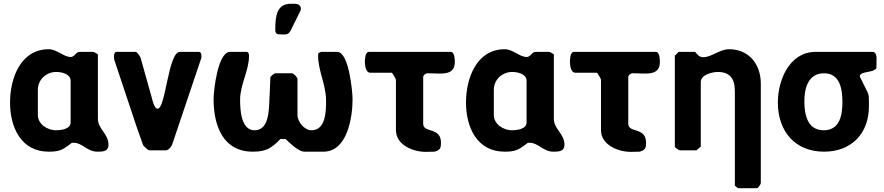

<svg xmlns="http://www.w3.org/2000/svg" viewBox="-20 -794 4667 1014"><path d="M473 -520H400C382 -520 373 -493 354 -493C315 -493 282 -534 237 -534C88 -534 33 -379 33 -253C33 -122 91 7 237 7C296 7 312 -3 360 -40H370C414 -40 441 7 494 7C522 7 553 7 553 -30C553 -88 497 -112 497 -167V-507C494 -509 477 -520 473 -520ZM277 -414C303 -414 353 -405 353 -367V-147C353 -110 296 -106 275 -106C232 -106 180 -137 180 -187V-320C180 -375 226 -414 277 -414Z M736 -27C739 -24 759 0 770 0H856C871 0 886 -21 890 -33L1043 -487C1043 -487 1044 -495 1044 -497C1044 -505 1043 -520 1030 -520H930C867 -520 855 -209 810 -220C793 -224 784 -270 783 -273C774 -305 732 -455 723 -487C721 -496 704 -520 696 -520H596C582 -520 582 -501 582 -493C582 -491 583 -482 583 -480L703 -120C708 -106 731 -41 736 -27Z M1521 -407H1435C1426 -407 1412 -392 1408 -387C1407 -364 1403 -256 1401 -233C1398 -184 1390 -106 1324 -106C1252 -106 1248 -218 1248 -267C1248 -346 1295 -422 1295 -497C1295 -505 1295 -520 1281 -520H1195C1130 -520 1108 -315 1108 -270C1108 -132 1157 7 1315 7C1383 7 1412 -9 1461 -60H1488C1506 -44 1554 7 1588 7H1688C1818 7 1842 -183 1842 -270C1842 -304 1824 -520 1761 -520H1675L1661 -513C1661 -513 1660 -503 1660 -500C1660 -421 1702 -345 1702 -263C1702 -211 1702 -106 1625 -106C1588 -106 1551 -150 1551 -187V-380C1546 -387 1533 -407 1521 -407ZM1434 -645C1434 -634 1431 -618 1448 -613C1451 -613 1468 -612 1471 -612C1492 -612 1503 -610 1515 -633L1568 -740C1568 -740 1569 -745 1569 -746C1569 -778 1537 -774 1515 -774C1444 -774 1434 -712 1434 -645Z M1907 -467C1907 -454 1910 -410 1935 -410H2048C2053 -410 2071 -376 2071 -373V-107C2071 -26 2165 8 2228 8C2235 8 2268 7 2275 7C2305 -1 2309 -13 2309 -40C2309 -125 2215 -90 2215 -140V-387C2215 -397 2226 -405 2235 -407C2303 -408 2382 -388 2382 -467C2382 -475 2382 -520 2361 -520H1928C1907 -520 1907 -475 1907 -467Z M2881 -520H2808C2790 -520 2781 -493 2762 -493C2723 -493 2690 -534 2645 -534C2496 -534 2441 -379 2441 -253C2441 -122 2499 7 2645 7C2704 7 2720 -3 2768 -40H2778C2822 -40 2849 7 2902 7C2930 7 2961 7 2961 -30C2961 -88 2905 -112 2905 -167V-507C2902 -509 2885 -520 2881 -520ZM2685 -414C2711 -414 2761 -405 2761 -367V-147C2761 -110 2704 -106 2683 -106C2640 -106 2588 -137 2588 -187V-320C2588 -375 2634 -414 2685 -414Z M2990 -467C2990 -454 2993 -410 3018 -410H3131C3136 -410 3154 -376 3154 -373V-107C3154 -26 3248 8 3311 8C3318 8 3351 7 3358 7C3388 -1 3392 -13 3392 -40C3392 -125 3298 -90 3298 -140V-387C3298 -397 3309 -405 3318 -407C3386 -408 3465 -388 3465 -467C3465 -475 3465 -520 3444 -520H3011C2990 -520 2990 -475 2990 -467Z M3861 187 3878 200H3978C3983 200 3998 179 3998 173V-353C3998 -455 3935 -534 3831 -534C3780 -534 3739 -492 3694 -492C3675 -492 3666 -502 3651 -520H3564L3544 -500V-20C3544 -15 3565 0 3571 0H3658L3681 -20V-360C3681 -401 3744 -414 3771 -414C3834 -414 3861 -379 3861 -313Z M4088 -253C4088 -101 4178 7 4332 7C4476 7 4569 -88 4569 -233C4569 -241 4569 -279 4568 -287C4568 -290 4563 -304 4562 -307L4522 -387C4522 -387 4521 -389 4521 -390C4521 -420 4588 -407 4608 -433C4609 -438 4609 -462 4609 -467C4609 -479 4614 -520 4588 -520H4288C4147 -520 4088 -368 4088 -253ZM4228 -260C4228 -329 4249 -407 4332 -407C4416 -407 4429 -323 4429 -257C4429 -187 4416 -106 4330 -106C4244 -106 4228 -189 4228 -260Z"/></svg>

Font: Asimov Print
Style: C
Weight: 500
Designer: Google
Version: Version 2.000980: 2014